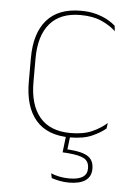

<svg xmlns="http://www.w3.org/2000/svg" viewBox="-51 -534 527 762"><g transform="rotate(5 213.0 -153.0)"><path d="M240.5 9.5Q150.5 9.5 104.8 -43.5Q59 -96.5 59 -196V-290.5Q59 -389.5 104.8 -442.2Q150.5 -495 240.5 -495Q275.5 -495 302 -487.5Q328.5 -480 347.8 -469.2Q367 -458.5 379 -447.5L381.5 -426Q358.5 -447.5 324.2 -462.8Q290 -478 240 -478Q160 -478 118.8 -429.8Q77.5 -381.5 77.5 -290.5V-196.5Q77.5 -105.5 118.8 -56.8Q160 -8 241.5 -8Q293.5 -8 328 -23.8Q362.5 -39.5 385.5 -60.5L382.5 -38.5Q363 -21.5 328.8 -6Q294.5 9.5 240.5 9.5ZM225.5 -1H242L234 66.5L223 57Q226 57.5 233.2 57.8Q240.5 58 245.5 58.5Q295 62 317.8 77.2Q340.5 92.5 340.5 125V126.5Q340.5 157 317.8 172.8Q295 188.5 252.5 188.5Q232.5 188.5 214 184.8Q195.5 181 183 176.5L179 158Q194.5 164.5 213 168.2Q231.5 172 252 172Q288 172 305.5 160.5Q323 149 323 127V125.5Q323 98.5 303.5 87.2Q284 76 238.5 72.5Q234 72 228.5 71.8Q223 71.5 217 71Z"/></g></svg>

Font: Anek Devanagari Medium Thin
Style: Regular
Weight: 250
Version: Version 1.003